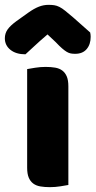

<svg xmlns="http://www.w3.org/2000/svg" viewBox="-56 -764 394 792"><path d="M226 -1Q215 1 193.5 4.5Q172 8 150 8Q128 8 110.5 5Q93 2 81 -7Q69 -16 62.5 -31.5Q56 -47 56 -72V-479Q67 -481 88.5 -484.5Q110 -488 132 -488Q154 -488 171.5 -485Q189 -482 201 -473Q213 -464 219.5 -448.5Q226 -433 226 -408ZM140 -622Q106 -593 87 -575Q68 -557 49 -540Q10 -540 -13 -558.5Q-36 -577 -36 -606Q-36 -626 -25 -642Q-14 -658 12 -677L61 -712Q85 -729 104.5 -736.5Q124 -744 144 -744Q157 -744 167.5 -742.5Q178 -741 189 -735.5Q200 -730 213 -719.5Q226 -709 246 -692L316 -630Q317 -625 317.5 -621Q318 -617 318 -612Q318 -581 301.5 -561.5Q285 -542 254 -542Q244 -542 236 -543.5Q228 -545 219.5 -550Q211 -555 200 -564.5Q189 -574 174 -590Z"/></svg>

Font: Baloo Tamma
Style: Regular
Weight: 400
Designer: Divya Kowshik and Ek Type
Foundry: Ek Type
Version: Version 1.007;PS 1.000;hotconv 1.0.88;makeotf.lib2.5.647800